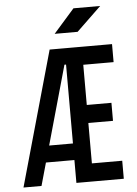

<svg xmlns="http://www.w3.org/2000/svg" viewBox="-60 -940 705 985"><g transform="rotate(-5 293.0 -447.0)"><path d="M20.5 0 215.8 -693.4H350.1V-609.4H284.7L113.3 0ZM113.3 -117.7V-203.1H342.8V-117.7ZM293 0V-92.8H537.1V0ZM293 0V-693.4H380.9V0ZM293 -300.8V-393.6H507.8V-300.8ZM293 -600.6V-693.4H537.1V-600.6ZM248.5 -771.5 356 -893.6H493.7L366.7 -771.5Z"/></g></svg>

Font: Cascadia Mono
Style: Regular
Weight: 400
Monospace: yes
Designer: Aaron Bell
Foundry: Saja Typeworks
Version: Version 2102.003